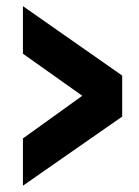

<svg xmlns="http://www.w3.org/2000/svg" viewBox="-20 -712 445 613"><path d="M53.2 -119.1V-270L242.7 -406.2L53.2 -540.5V-692.4L370.1 -470.7V-339.8Z"/></svg>

Font: Oswald
Style: Heavy
Weight: 800
Designer: Vernon Adams
Foundry: Vernon Adams
Version: 3.0; ttfautohint (v0.95) -l 8 -r 50 -G 200 -x 0 -w "G" -W -c